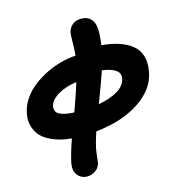

<svg xmlns="http://www.w3.org/2000/svg" viewBox="-136 -788 1136 1213"><g transform="rotate(-15 432.5 -181.5)"><path d="M285.2 305.2Q246.6 305.2 222.7 275.4Q198.7 245.6 210 191.9Q222.2 134.3 252.9 47.9Q209.5 43.9 172.1 33.4Q134.8 22.9 101.6 4.6Q68.4 -13.7 48.3 -39.8Q28.3 -65.9 19 -102.1Q9.8 -138.2 20 -184.1Q29.3 -229.5 57.9 -271Q86.4 -312.5 126.7 -343.5Q167 -374.5 215.1 -398.4Q263.2 -422.4 313.2 -435.5Q363.3 -448.7 410.2 -451.2Q413.6 -483.4 414.3 -535.2Q415 -586.9 418 -601.1Q422.9 -627.9 445.1 -647.9Q467.3 -668 504.9 -668Q541 -668 563.5 -647.5Q585.9 -627 589.8 -592.8Q596.2 -553.2 585 -473.1Q650.4 -466.8 699 -450.7Q747.6 -434.6 782.7 -406Q817.9 -377.4 830.6 -332.5Q843.3 -287.6 831.1 -228Q810.1 -121.1 698.2 -47.4Q586.4 26.4 413.1 44.9Q393.1 104 383.8 147.9Q379.4 172.4 376.2 202.9Q373 233.4 372.1 237.8Q366.2 267.6 341.6 286.4Q316.9 305.2 285.2 305.2ZM657.2 -234.9Q664.1 -271 634.8 -291Q605.5 -311 546.9 -318.8Q533.7 -275.4 473.1 -117.2Q551.8 -131.3 600.1 -160.9Q648.4 -190.4 657.2 -234.9ZM190.9 -181.2Q183.1 -143.1 214.8 -126.2Q246.6 -109.4 310.1 -106.9Q350.6 -218.3 372.1 -289.1Q300.8 -279.3 250 -249.3Q199.2 -219.2 190.9 -181.2Z"/></g></svg>

Font: Shantell Sans Irregular Bouncy
Style: Italic
Weight: 800
Italic angle: -11.31°
Designer: Stephen Nixon, Anya Danilova, Shantell Martin
Foundry: Arrow Type
Version: Version 1.006;[9816181b4]